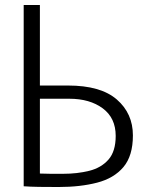

<svg xmlns="http://www.w3.org/2000/svg" viewBox="-20 -748 593 770"><path d="M215 2Q173 2 137 1.5Q101 1 75 -1V-728H140V-405H253Q384 -405 448.5 -349Q513 -293 513 -205Q513 -123 475 -78Q437 -33 369.5 -15.5Q302 2 215 2ZM233 -51Q290 -51 338 -63Q386 -75 415 -108Q444 -141 444 -203Q444 -275 392 -313.5Q340 -352 258 -352H140V-52Q159 -51 183.5 -51Q208 -51 233 -51Z"/></svg>

Font: Murecho Light
Style: Regular
Weight: 300
Designer: Neil Summerour
Foundry: Positype
Version: Version 1.010; ttfautohint (v1.8.3)